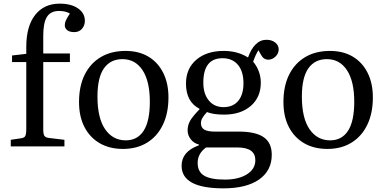

<svg xmlns="http://www.w3.org/2000/svg" viewBox="-20 -802 2110 1052"><path d="M39 0V-36L93 -44Q112 -46 118 -56Q124 -66 124 -95V-462H46V-498L124 -507V-545Q124 -658 172.5 -720Q221 -782 307 -782Q370 -782 407.5 -756Q445 -730 445 -688Q445 -662 429 -644Q413 -626 387 -626Q362 -626 348.5 -636.5Q335 -647 335 -664Q335 -676 340.5 -689Q346 -702 363 -728Q339 -742 304 -742Q258 -742 237.5 -710Q217 -678 217 -606V-509H363V-462H217V-91Q217 -67 223.5 -57.5Q230 -48 249 -46L333 -36V0Z M654 14Q580 14 526 -17.5Q472 -49 442.5 -106.5Q413 -164 413 -243Q413 -330 444 -392.5Q475 -455 532 -489Q589 -523 668 -523Q740 -523 792.5 -492Q845 -461 874 -403.5Q903 -346 903 -268Q903 -182 872.5 -118.5Q842 -55 786 -20.5Q730 14 654 14ZM669 -33Q733 -33 767 -85.5Q801 -138 801 -244Q801 -357 761 -417.5Q721 -478 651 -478Q585 -478 549.5 -427.5Q514 -377 514 -273Q514 -155 556 -94Q598 -33 669 -33Z M1204 230Q975 230 975 106Q975 68 998 40Q1021 12 1070 -6V-10Q1042 -17 1025 -39Q1008 -61 1008 -88Q1008 -115 1021 -139Q1034 -163 1073 -203V-206Q999 -244 999 -344Q999 -426 1055.5 -474.5Q1112 -523 1206 -523Q1282 -523 1339 -487Q1355 -533 1380.5 -558.5Q1406 -584 1440 -584Q1469 -584 1488 -569Q1507 -554 1507 -531Q1507 -509 1489.5 -492Q1472 -475 1450 -475Q1424 -475 1410 -502L1396 -527Q1380 -502 1367 -464Q1386 -442 1397.5 -412Q1409 -382 1409 -349Q1409 -269 1354 -221.5Q1299 -174 1207 -174Q1149 -174 1114 -188Q1095 -167 1088 -154Q1081 -141 1081 -127Q1081 -103 1099 -92Q1117 -81 1157 -81H1288Q1380 -81 1424.5 -50.5Q1469 -20 1469 46Q1469 133 1399.5 181.5Q1330 230 1204 230ZM1205 -215Q1257 -215 1285.5 -249.5Q1314 -284 1314 -346Q1314 -411 1283.5 -447Q1253 -483 1199 -483Q1094 -483 1094 -349Q1094 -288 1124 -251.5Q1154 -215 1205 -215ZM1212 182Q1287 182 1333 153Q1379 124 1379 76Q1379 6 1281 6H1109Q1063 39 1063 91Q1063 139 1098.5 160.5Q1134 182 1212 182Z M1774 14Q1700 14 1646 -17.5Q1592 -49 1562.5 -106.5Q1533 -164 1533 -243Q1533 -330 1564 -392.5Q1595 -455 1652 -489Q1709 -523 1788 -523Q1860 -523 1912.5 -492Q1965 -461 1994 -403.5Q2023 -346 2023 -268Q2023 -182 1992.5 -118.5Q1962 -55 1906 -20.5Q1850 14 1774 14ZM1789 -33Q1853 -33 1887 -85.5Q1921 -138 1921 -244Q1921 -357 1881 -417.5Q1841 -478 1771 -478Q1705 -478 1669.5 -427.5Q1634 -377 1634 -273Q1634 -155 1676 -94Q1718 -33 1789 -33Z"/></svg>

Font: Literata 36pt
Style: Regular
Weight: 400
Designer: Latin by Veronika Burian and Jose Scaglione. Greek by Irene Vlachou. Cyrillic by Vera Evstafieva.
Foundry: TypeTogether
Version: Version 3.002